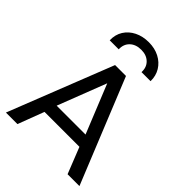

<svg xmlns="http://www.w3.org/2000/svg" viewBox="-265 -1083 1213 1213"><g transform="rotate(45 341.5 -476.5)"><path d="M13 0 288.5 -700H386L670 0H564L494.5 -175.5H182.5L116 0ZM209 -257.5H467L335 -583.5ZM154 -786.5Q152.5 -836.5 176 -873.8Q199.5 -911 241.5 -932Q283.5 -953 337.5 -953Q391 -953 432.5 -931.5Q474 -910 497 -872.2Q520 -834.5 519 -786.5H438Q440.5 -831 412.5 -858.2Q384.5 -885.5 337.5 -885.5Q289.5 -885.5 261 -858.2Q232.5 -831 234.5 -786.5Z"/></g></svg>

Font: Geologica Cursive Light
Style: Regular
Weight: 300
Designer: Sindre Bremnes, Frode Helland
Foundry: Monokrom Skriftforlag AS
Version: Version 1.010;gftools[0.9.28]